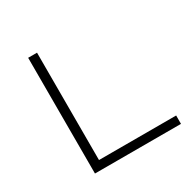

<svg xmlns="http://www.w3.org/2000/svg" viewBox="-157 -859 1009 1013"><g transform="rotate(-30 347.5 -352.5)"><path d="M140 0V-705H194V-51H664V0Z"/></g></svg>

Font: Nunito Sans 7pt Expanded ExtraLight
Style: Regular
Weight: 250
Width: 7
Designer: Vernon Adams
Foundry: Vernon Adams
Version: Version 3.101;gftools[0.9.27]